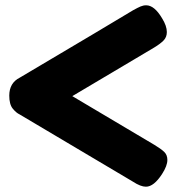

<svg xmlns="http://www.w3.org/2000/svg" viewBox="-20 -707 667 725"><path d="M55 -414Q398 -617 482 -668Q500 -678 510.5 -682.5Q521 -687 532 -687Q563 -687 592 -638Q610 -609 610 -586Q610 -567 598 -554.5Q586 -542 563 -528L494 -487L253 -344L563 -160Q588 -145 600 -133.5Q612 -122 612 -103Q612 -81 592 -50Q561 -2 531 -2Q511 -2 482 -21L54 -275Q41 -281 28 -297Q15 -313 15 -346Q15 -394 55 -414Z"/></svg>

Font: Fredoka One
Style: Regular
Weight: 400
Designer: Milena B. Brandão, Ben Nathan
Version: Version 2.000; ttfautohint (v1.5.33-1714) -l 8 -r 50 -G 200 